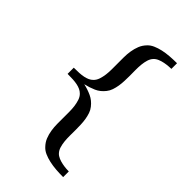

<svg xmlns="http://www.w3.org/2000/svg" viewBox="-249 -784 986 986"><g transform="rotate(45 244.0 -290.5)"><path d="M418.9 123Q392.6 123 366.7 121.1Q340.8 119.1 317.9 114Q294.9 108.9 276.1 100.6Q257.3 92.3 245.1 79.1Q228 61.5 219.7 40.8Q211.4 20 207.8 -2.9Q204.1 -25.9 204.1 -49.8V-135.7Q204.1 -155.8 201.7 -175.3Q199.2 -194.8 193.4 -212.4Q187.5 -230 175.8 -241.2Q167 -250 155.8 -255.1Q144.5 -260.3 130.6 -263.2Q116.7 -266.1 99.4 -267.1Q82 -268.1 60.1 -268.1V-313Q82 -313 99.4 -314Q116.7 -314.9 130.6 -317.9Q144.5 -320.8 155.8 -325.9Q167 -331.1 175.8 -339.8Q187.5 -351.1 193.4 -368.7Q199.2 -386.2 201.7 -405.8Q204.1 -425.3 204.1 -445.3V-530.8Q204.1 -555.2 207.8 -577.9Q211.4 -600.6 219.7 -621.6Q228 -642.6 245.1 -660.2Q257.3 -673.3 276.1 -681.6Q294.9 -689.9 317.9 -695.1Q340.8 -700.2 366.7 -702.1Q392.6 -704.1 418.9 -704.1V-663.1Q412.6 -663.1 399.4 -662.1Q386.2 -661.1 370.8 -658.2Q355.5 -655.3 340.8 -649.2Q326.2 -643.1 316.9 -632.8Q306.6 -621.6 301.5 -605Q296.4 -588.4 294.4 -568.6Q292.5 -548.8 292.7 -527.3Q293 -505.9 293 -484.9Q293 -467.8 292.2 -449Q291.5 -430.2 288.6 -411.9Q285.6 -393.6 280 -377.2Q274.4 -360.8 264.2 -348.1Q244.1 -322.3 216.6 -310.1Q189 -297.9 158.2 -291Q189 -284.2 216.6 -271.5Q244.1 -258.8 264.2 -232.9Q274.4 -220.2 280 -203.9Q285.6 -187.5 288.6 -169.2Q291.5 -150.9 292.2 -132.1Q293 -113.3 293 -96.2Q293 -75.2 292.7 -53.7Q292.5 -32.2 294.4 -12.5Q296.4 7.3 301.5 23.9Q306.6 40.5 316.9 51.8Q326.2 62 340.8 68.1Q355.5 74.2 370.8 77.1Q386.2 80.1 399.4 81.1Q412.6 82 418.9 82Z"/></g></svg>

Font: BabelStone Ogham Pictish
Style: Regular
Weight: 400
Designer: Andrew West
Foundry: BabelStone
Version: Version 1.02 March 14, 2022